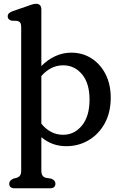

<svg xmlns="http://www.w3.org/2000/svg" viewBox="-20 -757 644 1010"><path d="M197.5 -707V-409.5Q230.5 -443 270.5 -461.5Q310.5 -480 354.5 -480Q415 -480 462 -449.5Q509 -419 535.8 -365.8Q562.5 -312.5 562.5 -243.5Q562.5 -165.5 531 -108.2Q499.5 -51 446.5 -19.5Q393.5 12 328 12Q253.5 12 197.5 -35.5V140Q197.5 157.5 203.5 166.2Q209.5 175 220.5 178L250 183Q271.5 191.5 271.5 209Q271.5 233.5 242.5 233.5H57.5Q28.5 233.5 28.5 209Q28.5 192.5 50 183L68.5 178Q79.5 174.5 85.5 166Q91.5 157.5 91.5 140V-615Q91.5 -631 86.2 -637.8Q81 -644.5 71 -647L40 -648.5Q20.5 -654 20.5 -671Q20.5 -689 46 -698L121.5 -724Q136 -729.5 147.8 -733.2Q159.5 -737 169.5 -737Q197.5 -737 197.5 -707ZM312 -413.5Q278.5 -413.5 249.8 -398.8Q221 -384 197.5 -357V-106.5Q245 -48 312 -48Q371 -48 411 -96.5Q451 -145 451 -233Q451 -319 411.5 -366.2Q372 -413.5 312 -413.5Z"/></svg>

Font: Fraunces 9pt S100
Style: Regular
Weight: 400
Version: Version 1.000; ttfautohint (v1.8.3)